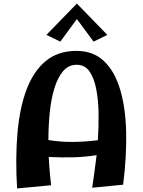

<svg xmlns="http://www.w3.org/2000/svg" viewBox="-20 -1052 801 1079"><path d="M498 3Q502 -25 509 -73Q516 -121 523 -180Q461 -170 393 -168Q325 -166 254 -170Q256 -127 259.5 -86.5Q263 -46 267 -11L76 7Q66 -161 78 -302.5Q90 -444 129 -548Q168 -652 237 -709Q306 -766 410 -766Q504 -766 564.5 -708.5Q625 -651 655.5 -548Q686 -445 689 -308.5Q692 -172 672 -14ZM411 -688Q365 -688 334.5 -652Q304 -616 285.5 -555.5Q267 -495 259.5 -419.5Q252 -344 252 -265Q325 -253 396 -254.5Q467 -256 530 -264Q535 -338 534 -413Q533 -488 521 -550.5Q509 -613 483 -650.5Q457 -688 411 -688ZM319 -818 241 -856 412 -1032 583 -856 506 -818 412 -945Z"/></svg>

Font: Marhey SemiBold
Style: Regular
Weight: 600
Designer: Nur Syamsi & Bustanul Arifin
Foundry: Namelatype
Version: Version 1.000; ttfautohint (v1.8.4.7-5d5b)